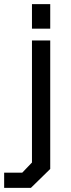

<svg xmlns="http://www.w3.org/2000/svg" viewBox="-60 -718 344 925"><path d="M94 -580V-698H182V-580ZM-40 187V114H47L94 65V-523H182V96L89 187Z"/></svg>

Font: Tomorrow
Style: Regular
Weight: 400
Designer: Tony de Marco, Monica Rizzolli
Foundry: Just in Type
Version: Version 2.002